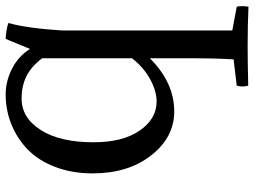

<svg xmlns="http://www.w3.org/2000/svg" viewBox="-126 -468 867 654"><g transform="rotate(-90 307.0 -140.5)"><path d="M530.8 217.8 611.8 232.9Q615.2 249 611.8 272.9Q548.8 270 478 270Q426.8 270 342.8 272Q336.9 252.4 342.8 232.9L432.1 222.2Q436 167.5 436 82V-63Q353 20 254.9 20Q167 20 105.5 -58.3Q43.9 -136.7 43.9 -257.8Q43.9 -328.1 65.9 -385.5Q87.9 -442.9 125.2 -479Q162.6 -515.1 210.9 -534.7Q259.3 -554.2 313 -554.2Q357.9 -554.2 400.6 -532.5Q443.4 -510.7 467.8 -471.2L502 -554.2Q512.2 -554.2 530.3 -551.3Q548.3 -548.3 556.2 -544.9Q538.1 -480.5 530.8 -362.8ZM298.8 -500Q233.4 -500 191.7 -434.8Q149.9 -369.6 149.9 -254.9Q149.9 -155.3 189.7 -97.7Q229.5 -40 289.1 -40Q324.2 -40 365 -62.3Q405.8 -84.5 436 -124V-430.2Q406.2 -468.8 373 -484.4Q339.8 -500 298.8 -500Z"/></g></svg>

Font: Adamina
Style: Regular
Weight: 400
Designer: Cyreal (www.cyreal.org)
Foundry: Cyreal (www.cyreal.org)
Version: Version 1.010